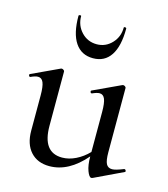

<svg xmlns="http://www.w3.org/2000/svg" viewBox="-99 -707 695 796"><g transform="rotate(15 248.5 -309.0)"><path d="M490 -60Q494 -60 496 -55.5Q498 -51 495 -49L371 10Q369 11 366 11Q357 11 348 -12.5Q339 -36 339 -74Q268 9 185 9Q134 9 104.5 -23.5Q75 -56 75 -114V-265Q75 -303 68 -320Q61 -337 45 -337Q33 -337 14 -328H12Q8 -328 7 -333Q6 -338 9 -339L127 -394L131 -395Q135 -395 139 -392Q143 -389 143 -386V-153Q143 -39 227 -39Q256 -39 285.5 -53.5Q315 -68 339 -93V-265Q339 -303 332 -320Q325 -337 309 -337Q298 -337 278 -328H276Q272 -328 271 -333Q270 -338 273 -339L391 -394L395 -395Q399 -395 403 -392Q407 -389 407 -386V-110Q407 -75 414.5 -60.5Q422 -46 440 -46Q455 -46 489 -60ZM152 -626Q152 -586 178.5 -558Q205 -530 244 -530Q282 -530 308.5 -558Q335 -586 335 -626Q335 -629 340.5 -628.5Q346 -628 346 -624Q346 -549 320 -509.5Q294 -470 244 -470Q194 -470 167.5 -509.5Q141 -549 141 -624Q141 -628 146.5 -628.5Q152 -629 152 -626Z"/></g></svg>

Font: Cormorant Infant Medium
Style: Regular
Weight: 500
Designer: Christian Thalmann (Catharsis Fonts)
Version: Version 3.000